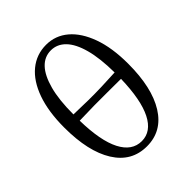

<svg xmlns="http://www.w3.org/2000/svg" viewBox="-205 -857 996 996"><g transform="rotate(-45 293.0 -358.5)"><path d="M298 -730Q366 -730 418 -686Q470 -642 500 -559Q530 -476 530 -359Q530 -184 468.5 -85.5Q407 13 296 13Q184 13 122.5 -85.5Q61 -184 61 -359Q61 -476 90.5 -559Q120 -642 173.5 -686Q227 -730 298 -730ZM295 -692Q248 -692 214.5 -656.5Q181 -621 162 -550.5Q143 -480 143 -374Q202 -372 250.5 -371.5Q299 -371 346.5 -372.5Q394 -374 448 -377Q447 -482 428 -552Q409 -622 375 -657Q341 -692 295 -692ZM296 -25Q366 -25 405 -102Q444 -179 448 -330Q395 -330 349 -330.5Q303 -331 254 -330.5Q205 -330 143 -328Q146 -178 185.5 -101.5Q225 -25 296 -25Z"/></g></svg>

Font: Arima Thin
Style: Regular
Weight: 400
Version: Version 1.100